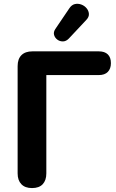

<svg xmlns="http://www.w3.org/2000/svg" viewBox="-20 -973 607 1002"><path d="M147 8.5Q110.8 8.5 91.4 -11.8Q72 -32 72 -68.2V-627.8Q72 -665.2 91.9 -685.1Q111.8 -705 149.2 -705H495.5Q526.5 -705 542.6 -689.2Q558.8 -673.5 558.8 -643.5Q558.8 -614.2 542.6 -597.8Q526.5 -581.2 495.5 -581.2H221.8V-68.2Q221.8 -32 203 -11.8Q184.2 8.5 147 8.5ZM339.2 -771.8Q325.2 -757.2 308.8 -756.9Q292.2 -756.5 279.2 -766.2Q266.2 -776 262.2 -790.8Q258.2 -805.5 268.5 -821.2L341.5 -929.2Q353.8 -948 371 -951.8Q388.2 -955.5 404.9 -949.1Q421.5 -942.8 432.2 -929.6Q443 -916.5 444 -900.4Q445 -884.2 430.2 -868.8Z"/></svg>

Font: Nunito ExtraLight
Style: Regular
Weight: 200
Designer: Vernon Adams
Foundry: Vernon Adams
Version: Version 3.602;April 4, 2023;FontCreator 14.0.0.2856 64-bit